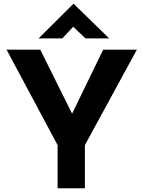

<svg xmlns="http://www.w3.org/2000/svg" viewBox="-20 -1000 762 1020"><path d="M286 -229 15 -736H194L363 -396L528 -736H707L431 -229V0H286ZM434 -796 369 -858 311 -796H185L370 -980H371L560 -796Z"/></svg>

Font: Reem Kufi Ink
Style: Bold
Weight: 700
Designer: Khaled Hosny
Version: Version 1.002